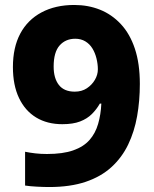

<svg xmlns="http://www.w3.org/2000/svg" viewBox="-20 -743 618 773"><path d="M543 -405Q543 -337 532 -275Q521 -213 496 -161Q471 -109 429 -70.5Q387 -32 325 -11Q263 10 178 10Q157 10 128.5 8.5Q100 7 81 4V-132Q101 -128 122.5 -125.5Q144 -123 169 -123Q233 -123 274.5 -137.5Q316 -152 340 -179Q364 -206 375 -244Q386 -282 388 -326H382Q369 -303 350 -284Q331 -265 302.5 -254Q274 -243 231 -243Q170 -243 125.5 -270Q81 -297 56.5 -348.5Q32 -400 32 -473Q32 -552 61.5 -607.5Q91 -663 147 -693Q203 -723 279 -723Q335 -723 382.5 -704Q430 -685 466.5 -646Q503 -607 523 -547Q543 -487 543 -405ZM283 -587Q244 -587 220 -560Q196 -533 196 -475Q196 -428 217 -401Q238 -374 281 -374Q309 -374 329.5 -387.5Q350 -401 362 -421.5Q374 -442 374 -464Q374 -485 368.5 -507.5Q363 -530 352 -548Q341 -566 323.5 -576.5Q306 -587 283 -587Z"/></svg>

Font: Noto Sans Thai ExtraBold
Style: Regular
Weight: 800
Version: Version 2.001